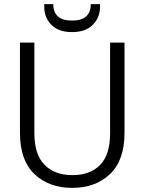

<svg xmlns="http://www.w3.org/2000/svg" viewBox="-20 -906 701 933"><path d="M147 -699V-259Q147 -155 196.5 -105Q246 -55 332 -55Q418 -55 466.5 -104.5Q515 -154 515 -259V-699H585V-260Q585 -127 514.5 -60Q444 7 331 7Q218 7 147.5 -60Q77 -127 77 -260V-699ZM466 -873Q466 -820 430.5 -785Q395 -750 330 -750Q265 -750 230 -785Q195 -820 195 -873V-886H239Q239 -806 330 -806Q421 -806 421 -886H466Z"/></svg>

Font: Poppins-tnum Light
Style: Regular
Weight: 300
Designer: Ninad Kale (Devanagari), Jonny Pinhorn (Latin)
Foundry: Indian Type Foundry
Version: Version 4.004